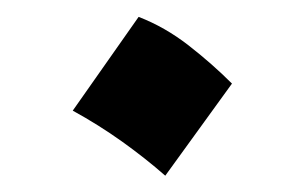

<svg xmlns="http://www.w3.org/2000/svg" viewBox="-20 -433 368 232"><path d="M147.5 -412.6Q179.2 -400.4 207.8 -378.2Q236.3 -356 260.3 -332L179.7 -220.7Q155.8 -241.7 127.4 -262Q99.1 -282.2 67.9 -299.3Z"/></svg>

Font: Pinar DS3-Regular
Style: Regular
Weight: 400
Designer: Amin Abedi
Version: Version 2.000